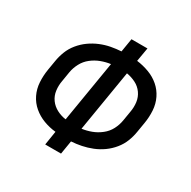

<svg xmlns="http://www.w3.org/2000/svg" viewBox="-163 -893 1046 1051"><g transform="rotate(30 360.0 -367.5)"><path d="M254 0H354L368 -85Q400 -87 432 -93.5Q464 -100 495.5 -112.5Q527 -125 555 -145Q583 -165 605 -192Q627 -219 639 -250Q651 -281 656 -313L666 -373Q673 -414 670.5 -454.5Q668 -495 651 -530Q634 -565 605 -590Q576 -615 538.5 -629Q501 -643 461 -648L476 -735H375L361 -650Q329 -648 297 -642Q265 -636 233.5 -623Q202 -610 174 -590Q146 -570 124 -543Q102 -516 90 -485Q78 -454 73 -423L63 -363Q56 -321 58.5 -280.5Q61 -240 78 -205Q95 -170 124.5 -145Q154 -120 191 -106Q228 -92 268 -88ZM282 -175Q252 -179 225 -193Q198 -207 180.5 -231Q163 -255 159 -286Q155 -317 161 -348L171 -409Q176 -438 191 -466.5Q206 -495 231.5 -515Q257 -535 286.5 -546Q316 -557 346 -561ZM383 -174 447 -561Q477 -556 504 -542.5Q531 -529 548.5 -504.5Q566 -480 570 -449.5Q574 -419 568 -387L558 -327Q553 -297 538.5 -269Q524 -241 498 -220.5Q472 -200 442.5 -189Q413 -178 383 -174Z"/></g></svg>

Font: Iosevka Sparkle Medium
Style: Italic
Weight: 500
Italic angle: -9°
Designer: Belleve Invis
Foundry: Belleve Invis
Version: Version 4.5.0; ttfautohint (v1.8.3)